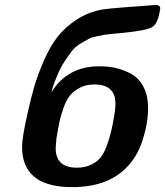

<svg xmlns="http://www.w3.org/2000/svg" viewBox="-20 -742 665 773"><path d="M68.8 -150.9Q68.8 -188 90.8 -285.2Q105 -349.1 118.4 -395Q131.8 -440.9 157 -498.5Q182.1 -556.2 212.2 -594.5Q242.2 -632.8 289.1 -663.3Q335.9 -693.8 394 -704.1Q435.1 -710 608.9 -722.2Q616.7 -722.2 623 -715.8L625 -711.9V-706.1Q616.2 -647 593 -633.1Q569.8 -619.1 477.1 -609.9Q450.2 -607.9 434.1 -606Q409.2 -603 404.1 -602.5Q398.9 -602.1 373.5 -596.9Q348.1 -591.8 337.6 -585.9Q327.1 -580.1 305.2 -567.1Q283.2 -554.2 269.5 -536.6Q255.9 -519 238.5 -492.4Q221.2 -465.8 208 -432.1Q191.9 -394 187 -370.1Q251 -475.1 379.9 -475.1Q416 -475.1 447.5 -468Q479 -460.9 509.5 -443.8Q540 -426.8 558.1 -391.4Q576.2 -356 576.2 -306.2Q576.2 -247.1 554.2 -178Q532.2 -108.9 485.8 -64Q415 5.9 290 11.2H254.9Q68.8 4.9 68.8 -150.9ZM204.1 -146Q204.1 -66.9 289.1 -66.9Q321.3 -66.9 344.7 -77.9Q368.2 -88.9 382.6 -105Q397 -121.1 408.4 -151.6Q419.9 -182.1 426.5 -209Q433.1 -235.8 440.9 -282.2Q444.8 -306.2 444.8 -324.2Q444.8 -402.3 359.9 -401.9Q326.7 -401.9 301.8 -388.9Q276.9 -376 262 -357.9Q247.1 -339.8 235.6 -307.4Q224.1 -274.9 219 -250Q213.9 -225.1 207 -183.1Q204.1 -149.9 204.1 -146Z"/></svg>

Font: CMU Sans Serif
Style: BoldOblique
Weight: 700
Italic angle: -12°
Version: Version 0.7.0